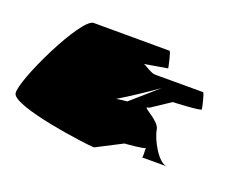

<svg xmlns="http://www.w3.org/2000/svg" viewBox="-91 -744 1192 925"><g transform="rotate(20 504.5 -281.5)"><path d="M11 -116C21 -52 420 0 455 0L587 -68C593 -68 684 -75 691 -83C690 -74 694 -34 689 -34H817C772 -34 717 -137 710 -184C703 -231 594 -270 639 -270L737 -335C743 -335 882 -341 881 -350C880 -358 864 -430 858 -430H614C590 -430 563 -453 544 -460L661 -480C660 -488 644 -562 638 -562C638 -562 315 -563 249 -563C185 -563 1 -180 11 -116ZM475 -256C519 -281 637 -360 664 -380L530 -263C526 -263 495 -260 475 -256Z"/></g></svg>

Font: Ampere
Style: SCRevIta
Weight: 400
Version: Version 1